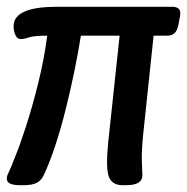

<svg xmlns="http://www.w3.org/2000/svg" viewBox="-20 -543 551 565"><path d="M39 2Q0 2 0 -17Q0 -23 2 -28Q4 -33 9 -43.5Q14 -54 23 -78Q37 -111 56 -169.5Q75 -228 92.5 -298.5Q110 -369 119 -438Q80 -438 65.5 -433Q51 -428 41 -428Q31 -428 25.5 -439.5Q20 -451 20 -466Q20 -523 147 -523H488Q500 -523 506.5 -516.5Q513 -510 509 -491L505 -470Q501 -451 492.5 -444.5Q484 -438 473 -438H432L402 -154Q396 -96 397.5 -66.5Q399 -37 399 -27Q399 2 351 2H341Q310 2 300.5 -22.5Q291 -47 298 -120L332 -438H218Q211 -393 199.5 -336.5Q188 -280 173.5 -222Q159 -164 142 -112.5Q125 -61 107 -24Q100 -11 87 -4.5Q74 2 49 2Z"/></svg>

Font: Asap Condensed Condensed Medium
Style: Italic
Weight: 500
Width: 3
Italic angle: -6°
Designer: Pablo Cosgaya
Foundry: Omnibus-Type
Version: Version 3.001; ttfautohint (v1.8.4.7-5d5b)